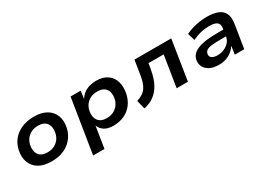

<svg xmlns="http://www.w3.org/2000/svg" viewBox="-7 -1214 2899 2096"><g transform="rotate(-30 1443.0 -165.5)"><path d="M321 10Q224 10 162.5 -26.5Q101 -63 76.5 -128Q52 -193 69 -275Q81 -332 109.5 -375.5Q138 -419 180 -449Q222 -479 276 -495Q330 -511 394 -511Q490 -511 551.5 -474.5Q613 -438 637.5 -374Q662 -310 645 -227Q633 -171 604.5 -127Q576 -83 534.5 -52.5Q493 -22 439.5 -6Q386 10 321 10ZM330 -98Q378 -98 414 -115Q450 -132 475 -163.5Q500 -195 509 -239Q524 -313 491.5 -358Q459 -403 383 -403Q338 -403 301.5 -386.5Q265 -370 240 -339Q215 -308 205 -263Q191 -189 223.5 -143.5Q256 -98 330 -98Z M743 180 852 -501H980L965 -398H963Q986 -438 1019.5 -463Q1053 -488 1094 -499.5Q1135 -511 1178 -511Q1263 -511 1317 -473.5Q1371 -436 1390.5 -371Q1410 -306 1394 -224Q1378 -150 1338 -98Q1298 -46 1237 -18Q1176 10 1098 10Q1030 10 987.5 -18Q945 -46 930 -89L929 -90L886 180ZM1077 -98Q1124 -98 1160 -115Q1196 -132 1221.5 -163.5Q1247 -195 1256 -239Q1271 -313 1238 -358Q1205 -403 1130 -403Q1085 -403 1048.5 -387Q1012 -371 987 -339.5Q962 -308 952 -263Q938 -189 971 -143.5Q1004 -98 1077 -98Z M1485 15 1458 -95Q1500 -108 1529.5 -127Q1559 -146 1578.5 -174Q1598 -202 1610.5 -241.5Q1623 -281 1631 -335L1657 -501H2121L2042 0H1900L1962 -391H1771L1761 -331Q1749 -259 1727.5 -200.5Q1706 -142 1673 -99Q1640 -56 1593.5 -27Q1547 2 1485 15Z M2429 10Q2362 10 2317 -13Q2272 -36 2252 -75Q2232 -114 2241 -163Q2251 -209 2289.5 -239Q2328 -269 2402.5 -284.5Q2477 -300 2593 -300H2682L2671 -221H2585Q2517 -221 2473 -216.5Q2429 -212 2407 -198Q2385 -184 2379 -157Q2373 -125 2396.5 -106.5Q2420 -88 2470 -88Q2513 -88 2551 -104.5Q2589 -121 2616 -150Q2643 -179 2648 -216L2664 -315Q2672 -367 2641.5 -389Q2611 -411 2545 -411Q2496 -411 2442 -399Q2388 -387 2332 -359L2304 -451Q2345 -471 2390 -484.5Q2435 -498 2481.5 -504.5Q2528 -511 2573 -511Q2655 -511 2709 -490Q2763 -469 2787 -422Q2811 -375 2799 -296L2752 0H2633L2648 -104V-105Q2628 -72 2596 -45.5Q2564 -19 2522.5 -4.5Q2481 10 2429 10Z"/></g></svg>

Font: Nunito Sans 7pt SemiExpanded
Style: Bold Italic
Weight: 700
Width: 6
Italic angle: -9°
Designer: Vernon Adams
Foundry: Vernon Adams
Version: Version 3.101;gftools[0.9.27]